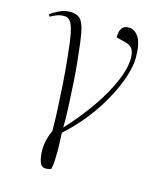

<svg xmlns="http://www.w3.org/2000/svg" viewBox="-108 -600 715 862"><g transform="rotate(15 250.0 -169.0)"><path d="M185 185Q165 185 157.5 161.5Q150 138 150 107Q150 83 156.5 57.5Q163 32 172 16Q172 -25 169.5 -80Q167 -135 163 -198Q159 -261 152 -325Q145 -398 137 -435Q129 -472 118 -485Q107 -498 91 -498Q72 -498 56.5 -492Q41 -486 27 -478L21 -487Q32 -497 58.5 -510Q85 -523 110 -523Q141 -523 157 -508.5Q173 -494 181.5 -453Q190 -412 198 -332Q204 -280 207.5 -221Q211 -162 213.5 -107.5Q216 -53 215 -13Q280 -83 328 -153Q376 -223 402 -284.5Q428 -346 428 -391Q428 -421 417.5 -435.5Q407 -450 386 -455L342 -466Q341 -523 383 -523Q412 -523 430.5 -494Q449 -465 449 -399Q449 -362 432.5 -311Q416 -260 385 -203Q354 -146 311 -91Q268 -36 215 11Q216 36 217 55Q218 74 218 86Q218 117 217 140Q216 163 211 181Q201 184 194.5 184.5Q188 185 185 185Z"/></g></svg>

Font: Display Extralight
Style: Italic
Weight: 200
Italic angle: -2°
Designer: Latin by Veronika Burian and Jose Scaglione. Greek by Irene Vlachou. Cyrillic by Vera Evstafieva
Foundry: TypeTogether
Version: Version 3.002